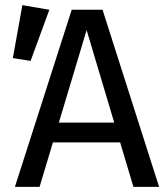

<svg xmlns="http://www.w3.org/2000/svg" viewBox="-20 -727 645 747"><path d="M30 -501 67 -707 172 -689 99 -490ZM259 -689H379L599 0H499L317 -610L134 0H38ZM194 -250H439L462 -173H171Z"/></svg>

Font: Fira Sans Variable
Style: Regular
Weight: 400
Designer: Carrois Corporate & Edenspiekermann AG
Foundry: Carrois Corporate GbR & Edenspiekermann AG
Version: Version 4.202